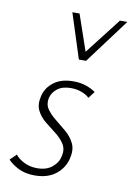

<svg xmlns="http://www.w3.org/2000/svg" viewBox="-82 -757 564 815"><g transform="rotate(10 200.0 -349.0)"><path d="M125 6Q84 6 54.5 -9Q25 -24 9 -42L36 -68Q49 -51 74 -38.5Q99 -26 130 -26Q170 -26 194.5 -46Q219 -66 225 -95Q232 -125 218 -147Q204 -169 180.5 -187Q157 -205 133.5 -224Q110 -243 97.5 -268.5Q85 -294 94 -331Q103 -368 135 -392Q167 -416 218 -416Q250 -416 274 -407.5Q298 -399 315 -387L293 -358Q281 -370 260 -378Q239 -386 214 -386Q177 -386 155.5 -369.5Q134 -353 128 -329Q122 -301 136 -280.5Q150 -260 173.5 -241.5Q197 -223 220.5 -203Q244 -183 257 -156.5Q270 -130 261 -92Q251 -49 216 -21.5Q181 6 125 6ZM225 -511 237 -535 368 -704H400L256 -511ZM225 -511 163 -704H194L252 -535L256 -511Z"/></g></svg>

Font: Ysabeau Infant ExtraLight
Style: Italic
Weight: 250
Italic angle: -12°
Designer: Christian Thalmann (Catharsis Fonts)
Version: Version 2.001;gftools[0.9.30]; featfreeze: ss01,ss02,lnum